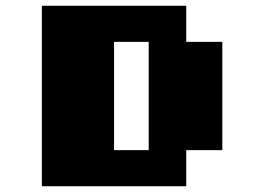

<svg xmlns="http://www.w3.org/2000/svg" viewBox="-20 -645 915 665"><path d="M125 0V-625H625V-500H750V-125H625V0ZM375 -125H495V-500H375Z"/></svg>

Font: Silkscreen
Style: Bold
Weight: 700
Designer: Jason Kottke
Foundry: Jason Kottke
Version: Version 1.001; ttfautohint (v1.8.4.7-5d5b)